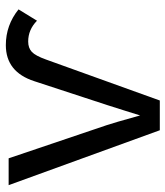

<svg xmlns="http://www.w3.org/2000/svg" viewBox="26 -604 578 671"><g transform="rotate(-90 315.5 -269.0)"><path d="M299.3 0H195.3L3.4 -528.3H97.2L213.4 -184.6Q220.2 -165 247.1 -68.8Q256.3 -97.7 265.1 -126.5Q273.9 -155.3 283.2 -183.6L366.7 -438.5Q398.9 -538.1 492.7 -538.1Q562.5 -538.1 617.7 -493.7L578.1 -429.2Q546.9 -460 505.4 -460Q482.9 -460 469.2 -447.3Q455.6 -434.6 442.4 -397.5Z"/></g></svg>

Font: Arimo Nerd Font
Style: Regular
Weight: 400
Designer: Steve Matteson
Foundry: Monotype Imaging Inc.
Version: Version 1.33;Nerd Fonts 3.2.1